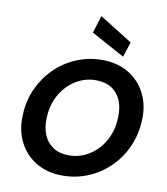

<svg xmlns="http://www.w3.org/2000/svg" viewBox="-102 -1055 999 1151"><g transform="rotate(10 397.0 -479.0)"><path d="M355 12Q264 12 195.5 -29Q127 -70 91 -142Q55 -214 60 -306Q63 -392 96.5 -465.5Q130 -539 186 -594.5Q242 -650 316 -681Q390 -712 474 -712Q566 -712 634 -671Q702 -630 738 -558.5Q774 -487 769 -394Q765 -309 732 -235Q699 -161 642.5 -105.5Q586 -50 512.5 -19Q439 12 355 12ZM373 -114Q424 -114 468.5 -134.5Q513 -155 547.5 -191.5Q582 -228 602.5 -277.5Q623 -327 625 -386Q628 -447 609.5 -491.5Q591 -536 552.5 -561Q514 -586 456 -586Q405 -586 360.5 -565.5Q316 -545 281.5 -508.5Q247 -472 226.5 -423Q206 -374 204 -315Q201 -254 220 -209Q239 -164 278 -139Q317 -114 373 -114ZM591 -753 388 -864 421 -970 621 -845Z"/></g></svg>

Font: DM Sans ExtraBold
Style: Italic
Weight: 800
Italic angle: -10°
Designer: Colophon Foundry, Jonny Pinhorn
Foundry: Colophon Foundry
Version: Version 4.004;gftools[0.9.30]